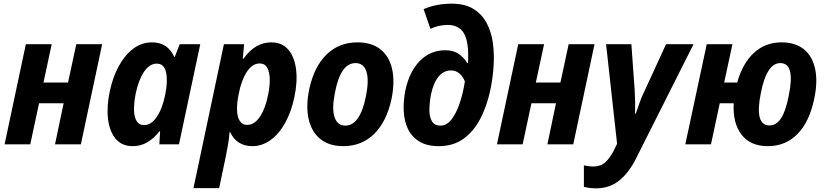

<svg xmlns="http://www.w3.org/2000/svg" viewBox="-20 -787 4498 1047"><path d="M5 0 121 -546H262L217 -337H351L396 -546H537L421 0H280L327 -224H193L145 0Z M704 10Q644 10 610.5 -30.5Q577 -71 569 -139Q561 -207 579 -291Q595 -366 627.5 -426Q660 -486 706 -521Q752 -556 809 -556Q895 -556 930 -477H933L960 -546H1072L956 0H849L853 -71H849Q820 -33 784 -11.5Q748 10 704 10ZM766 -105Q805 -105 835.5 -150.5Q866 -196 881 -271Q896 -345 885.5 -392.5Q875 -440 835 -440Q795 -440 765 -395Q735 -350 720 -277Q704 -196 715.5 -150.5Q727 -105 766 -105Z M1035 239 1201 -546H1311L1304 -467H1308Q1341 -513 1378.5 -534.5Q1416 -556 1459 -556Q1518 -556 1552 -516.5Q1586 -477 1594.5 -409Q1603 -341 1585 -256Q1568 -176 1534.5 -116Q1501 -56 1455 -23Q1409 10 1356 10Q1313 10 1282 -10Q1251 -30 1235 -67H1232Q1229 -32 1224 -2Q1219 28 1213 58L1175 239ZM1328 -106Q1368 -106 1398 -151.5Q1428 -197 1442 -270Q1452 -318 1451 -356.5Q1450 -395 1437 -418Q1424 -441 1396 -441Q1356 -441 1326 -395Q1296 -349 1282 -276Q1272 -229 1272.5 -190.5Q1273 -152 1286.5 -129Q1300 -106 1328 -106Z M1852 10Q1776 10 1728 -28Q1680 -66 1663.5 -135.5Q1647 -205 1666 -300Q1693 -424 1761 -490Q1829 -556 1929 -556Q2006 -556 2054 -518.5Q2102 -481 2118 -411.5Q2134 -342 2115 -247Q2088 -123 2020 -56.5Q1952 10 1852 10ZM1863 -102Q1944 -102 1976 -265Q1993 -351 1978 -397Q1963 -443 1919 -443Q1836 -443 1806 -279Q1789 -193 1804.5 -147.5Q1820 -102 1863 -102Z M2373 10Q2308 10 2266.5 -15.5Q2225 -41 2204.5 -84Q2184 -127 2181.5 -182Q2179 -237 2191 -296Q2213 -398 2270 -455.5Q2327 -513 2408 -513Q2453 -513 2482 -492.5Q2511 -472 2528 -443H2532Q2533 -456 2533 -467.5Q2533 -479 2533 -486Q2533 -573 2505.5 -612Q2478 -651 2421 -651Q2373 -651 2327 -630L2290 -737Q2323 -752 2362.5 -759.5Q2402 -767 2443 -767Q2515 -767 2561.5 -738.5Q2608 -710 2634 -661Q2660 -612 2668 -551Q2676 -490 2671.5 -424.5Q2667 -359 2654 -297Q2635 -208 2599 -139Q2563 -70 2507 -30Q2451 10 2373 10ZM2382 -102Q2416 -102 2442 -135.5Q2468 -169 2486.5 -223.5Q2505 -278 2515 -343Q2505 -369 2485.5 -386Q2466 -403 2439 -403Q2399 -403 2371 -368.5Q2343 -334 2330 -271Q2322 -228 2321.5 -189.5Q2321 -151 2335 -126.5Q2349 -102 2382 -102Z M2690 0 2806 -546H2947L2902 -337H3036L3081 -546H3222L3106 0H2965L3012 -224H2878L2830 0Z M3230 240Q3207 240 3191.5 237.5Q3176 235 3164 232V115Q3177 117 3189 119Q3201 121 3215 121Q3255 121 3280 98.5Q3305 76 3325 38L3345 -3L3285 -546H3423L3441 -295Q3443 -264 3443.5 -229Q3444 -194 3443 -167H3447Q3456 -192 3466.5 -223.5Q3477 -255 3493 -287L3612 -546H3762L3448 78Q3408 157 3355.5 198.5Q3303 240 3230 240Z M3717 0 3834 -546H3974L3929 -337H4000Q4030 -443 4092 -499.5Q4154 -556 4242 -556Q4317 -556 4363.5 -518.5Q4410 -481 4425 -411.5Q4440 -342 4420 -248Q4394 -123 4329 -56.5Q4264 10 4167 10Q4072 10 4023.5 -53Q3975 -116 3981 -224H3905L3857 0ZM4176 -103Q4214 -103 4239.5 -142.5Q4265 -182 4281 -265Q4318 -443 4235 -443Q4161 -443 4129 -280Q4093 -103 4176 -103Z"/></svg>

Font: Noto Sans SemiCondensed
Style: Bold Italic
Weight: 700
Width: 4
Italic angle: -12°
Designer: Monotype Design Team
Foundry: Monotype Imaging Inc.
Version: Version 2.013; ttfautohint (v1.8.4.7-5d5b)